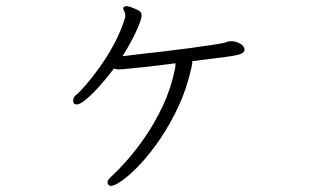

<svg xmlns="http://www.w3.org/2000/svg" viewBox="-20 -569 1040 625"><path d="M606 -367Q606 -362 603 -348Q588 -280 560.5 -221.5Q533 -163 500.5 -115.5Q468 -68 436 -34Q404 0 378.5 18Q353 36 342 36Q335 36 332 31Q330 29 330 24Q330 19 334 14.5Q338 10 343 5Q363 -13 392 -45.5Q421 -78 452.5 -123.5Q484 -169 510.5 -225.5Q537 -282 550 -347Q551 -350 551 -358V-363Q499 -356 452 -351Q405 -346 383 -344Q378 -344 374 -343.5Q370 -343 366 -343Q359 -343 351 -346Q327 -314 302.5 -287Q278 -260 259 -244.5Q240 -229 230 -229Q218 -229 218 -241Q218 -246 220.5 -251.5Q223 -257 230 -262Q239 -269 259 -292Q279 -315 304 -349.5Q329 -384 351.5 -426Q374 -468 387 -511Q388 -513 388 -518Q388 -526 384.5 -532Q381 -538 381 -542Q381 -544 382 -545Q385 -549 392 -549Q401 -549 425 -538Q441 -532 441 -519Q441 -506 424.5 -469.5Q408 -433 379 -386Q392 -388 428.5 -392Q465 -396 511.5 -401.5Q558 -407 602.5 -413Q647 -419 679 -424Q711 -429 717 -432Q725 -435 733 -435Q747 -435 761.5 -427Q776 -419 776 -407Q776 -399 765 -394Q754 -389 717.5 -384Q681 -379 606 -370Z"/></svg>

Font: Moon Stars Kai T HW Light
Style: Regular
Weight: 300
Designer: GuiWonder
Version: Version 1.101